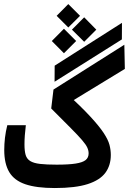

<svg xmlns="http://www.w3.org/2000/svg" viewBox="-20 -926 638 950"><path d="M251 4.4Q160.2 4.4 105.2 -14.4Q50.3 -33.2 25.6 -74.7Q1 -116.2 1 -183.6Q1 -213.4 4.6 -244.4Q8.3 -275.4 16.1 -306.6H107.9Q104.5 -278.3 102.8 -256.1Q101.1 -233.9 101.1 -211.4Q101.1 -178.7 106.9 -159.2Q112.8 -139.6 129.6 -129.2Q146.5 -118.7 178 -115Q209.5 -111.3 260.3 -111.3Q319.8 -111.3 354.2 -116.7Q388.7 -122.1 403.6 -134Q418.5 -146 418.5 -167Q418.5 -181.2 411.9 -195.8Q405.3 -210.4 386.2 -232.7Q367.2 -254.9 330.3 -292Q293.5 -329.1 233.4 -389.2L244.6 -482.9L595.2 -704.6L597.7 -585L282.7 -393.1L307.1 -466.8Q382.8 -397 427 -349.1Q471.2 -301.3 493.2 -267.8Q515.1 -234.4 521.7 -209.2Q528.3 -184.1 528.3 -159.2Q528.3 -107.9 501.5 -71.3Q474.6 -34.7 413.8 -15.1Q353 4.4 251 4.4ZM250 -521.5 250.5 -601.1 583.5 -813 583 -731ZM296.4 -662.6 236.3 -723.1 296.4 -783.7 356.9 -723.1ZM396.5 -719.2 335.9 -779.3 396.5 -840.3 456.5 -779.3ZM317.9 -790 260.3 -847.7 317.9 -905.8 376 -847.7Z"/></svg>

Font: Cascadia Mono Medium
Style: Regular
Weight: 500
Monospace: yes
Designer: Aaron Bell
Foundry: Saja Typeworks
Version: Version 2407.024